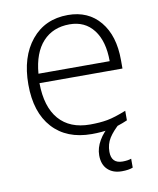

<svg xmlns="http://www.w3.org/2000/svg" viewBox="-83 -606 716 871"><g transform="rotate(-10 274.5 -170.5)"><path d="M367.2 103Q367.2 156.7 418.9 156.7Q442.9 156.7 459 150.9V191.9Q439.5 199.7 408.2 199.7Q367.2 199.7 343 176.5Q318.8 153.3 318.8 110.8Q318.8 76.7 338.4 43Q357.9 9.3 393.1 -18.1H437Q401.9 12.7 384.5 40.3Q367.2 67.9 367.2 103ZM303.2 9.8Q187.5 9.8 122.8 -61.5Q58.1 -132.8 58.1 -261.2Q58.1 -388.2 120.6 -464.6Q183.1 -541 289.1 -541Q382.8 -541 437 -475.6Q491.2 -410.2 491.2 -297.9V-258.8H108.9Q109.9 -149.4 159.9 -91.8Q210 -34.2 303.2 -34.2Q348.6 -34.2 383.1 -40.5Q417.5 -46.9 470.2 -67.9V-23.9Q425.3 -4.4 387.2 2.7Q349.1 9.8 303.2 9.8ZM289.1 -498Q212.4 -498 166 -447.5Q119.6 -397 111.8 -301.8H439.9Q439.9 -394 399.9 -446Q359.9 -498 289.1 -498Z"/></g></svg>

Font: Zoram GWebM Light
Style: Regular
Weight: 300
Foundry: Ascender Corporation
Version: Version 1.000